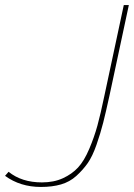

<svg xmlns="http://www.w3.org/2000/svg" viewBox="-52 -729 530 760"><path d="M-32 -33 -18 -49Q34 -7 114 -7Q161 -7 197 -23.5Q233 -40 257 -66Q281 -92 301 -139Q321 -186 333.5 -231.5Q346 -277 361 -349L438 -709H458L381 -349Q367 -285 356.5 -243.5Q346 -202 330 -156Q314 -110 295 -83Q276 -56 250 -32.5Q224 -9 189.5 1Q155 11 110 11Q28 11 -32 -33Z"/></svg>

Font: Raleway-v4020 Thin
Style: Italic
Weight: 250
Italic angle: -12°
Designer: Matt McInerney, Pablo Impallari, Rodrigo Fuenzalida
Foundry: Matt McInerney, Pablo Impallari, Rodrigo Fuenzalida
Version: Version 4.020;PS 004.020;hotconv 1.0.88;makeotf.lib2.5.64775